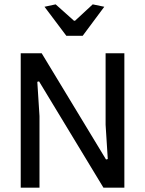

<svg xmlns="http://www.w3.org/2000/svg" viewBox="-20 -860 665 880"><path d="M184 -829 235 -840 319 -765H324L405 -840L458 -829L359 -696H284ZM75 -616H171L466 -129L474 -131L464 -288V-616H550V0H454L159 -487L151 -485L161 -328V0H75Z"/></svg>

Font: Athiti Medium
Style: Regular
Weight: 500
Designer: CadsonDemak Team
Foundry: CadsonDemak
Version: Version 1.033